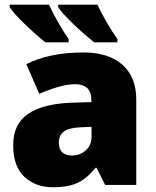

<svg xmlns="http://www.w3.org/2000/svg" viewBox="-20 -786 663 816"><path d="M335.9 -563Q440.9 -563 500 -511Q559.1 -459 559.1 -362.8V0H426.8L390.1 -73.2H386.2Q362.8 -43.9 338.1 -25.6Q313.5 -7.3 281.7 1.2Q250 9.8 204.1 9.8Q131.8 9.8 84 -34.2Q36.1 -78.1 36.1 -168.9Q36.1 -257.8 97.7 -300.8Q159.2 -343.8 275.9 -349.1L368.2 -352.1V-359.9Q368.2 -397 349.9 -412.6Q331.5 -428.2 300.8 -428.2Q268.1 -428.2 227.8 -416.7Q187.5 -405.3 147 -387.2L91.8 -513.2Q139.6 -537.6 200.2 -550.3Q260.7 -563 335.9 -563ZM369.1 -247.1 325.2 -245.1Q272.5 -243.2 251.2 -226.8Q230 -210.4 230 -180.2Q230 -151.9 245.1 -138.4Q260.3 -125 285.2 -125Q319.8 -125 344.5 -147Q369.1 -168.9 369.1 -204.1ZM394 -766.1Q409.7 -732.4 433.8 -690.7Q458 -648.9 479 -620.1V-606H379.9Q363.3 -619.1 340.3 -639.2Q317.4 -659.2 294.4 -681.2Q271.5 -703.1 253.2 -722.9Q234.9 -742.7 227.1 -755.9V-766.1ZM188 -766.1Q203.6 -732.4 227.3 -690.7Q251 -648.9 272 -620.1V-606H172.9Q156.2 -619.1 133.5 -639.2Q110.8 -659.2 87.9 -681.2Q64.9 -703.1 46.9 -722.9Q28.8 -742.7 21 -755.9V-766.1Z"/></svg>

Font: Open Sans ExtraBold
Style: Regular
Weight: 800
Designer: Monotype Design Team
Foundry: Monotype Imaging Inc.
Version: Version 3.003; ttfautohint (v1.8.4)